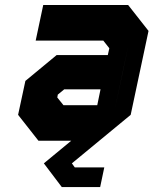

<svg xmlns="http://www.w3.org/2000/svg" viewBox="-20 -560 625 764"><path d="M226 184.5 154.5 90 263.5 0H133L52 -103L81 -238L205.5 -341H409L415 -368L391 -398.5H122L152 -540H490L571 -437L500 -103L266 90L277.5 106H395L378.5 184.5ZM494.5 -396.5 468 -272 433 -106.5ZM232.5 -141.5H367L380 -204.5H235.5L210 -183.5L208 -172Z"/></svg>

Font: Tourney Expanded Black
Style: Italic
Weight: 900
Width: 7
Italic angle: -12°
Designer: Tyler Finck
Foundry: Etcetera Type Co
Version: Version 1.010; ttfautohint (v1.8.3)